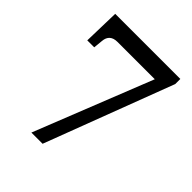

<svg xmlns="http://www.w3.org/2000/svg" viewBox="-199 -835 957 957"><g transform="rotate(45 279.5 -357.0)"><path d="M181 0 428 -623H165Q138 -623 123.5 -610Q109 -597 107 -572L102 -522H53L58 -714H517V-678L260 0Z"/></g></svg>

Font: Noto Serif Bengali SemiBold
Style: Regular
Weight: 600
Version: Version 2.003